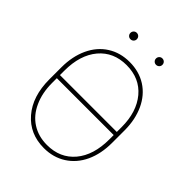

<svg xmlns="http://www.w3.org/2000/svg" viewBox="-243 -1009 1153 1153"><g transform="rotate(45 333.0 -433.0)"><path d="M601.1 -408.7C601.1 -408.7 601.1 -408.7 601.1 -408.7C601.1 -469.7 589.8 -523.9 567.9 -571.8C545.9 -619.1 514.2 -656.2 473.6 -682.1C432.6 -708 385.7 -720.7 332.5 -720.7C332.5 -720.7 332.5 -720.7 332.5 -720.7C279.8 -720.7 232.9 -708 192.4 -682.1C151.4 -656.2 120.1 -619.1 98.1 -571.8C76.2 -524.4 64.9 -469.7 64.9 -408.7C64.9 -408.7 64.9 -306.2 64.9 -306.2C64.9 -306.2 64.9 -306.2 64.9 -306.2C64.9 -209.5 89.8 -132.8 139.2 -75.7C188.5 -18.6 253.4 9.8 333.5 9.8C333.5 9.8 333.5 9.8 333.5 9.8C386.7 9.8 433.6 -3.4 474.1 -29.3C514.6 -55.2 546.4 -91.8 568.4 -139.2C590.3 -186.5 601.1 -240.7 601.1 -302.2C601.1 -302.2 601.1 -408.7 601.1 -408.7ZM91.8 -406.2C91.8 -406.2 91.8 -406.2 91.8 -406.2C91.8 -495.1 113.8 -565.4 157.2 -617.2C200.7 -668.5 259.3 -694.3 332.5 -694.3C332.5 -694.3 332.5 -694.3 332.5 -694.3C406.7 -694.3 465.8 -668.5 509.3 -616.7C552.7 -564.5 574.7 -495.6 574.7 -409.7C574.7 -409.7 574.7 -368.7 574.7 -368.7C574.7 -368.7 91.8 -368.7 91.8 -368.7C91.8 -368.7 91.8 -406.2 91.8 -406.2ZM574.7 -306.2C574.7 -306.2 574.7 -306.2 574.7 -306.2C574.7 -216.8 553.2 -146 509.8 -94.2C466.3 -42.5 407.7 -16.6 333.5 -16.6C333.5 -16.6 333.5 -16.6 333.5 -16.6C284.7 -16.6 242.2 -28.3 205.6 -51.8C168.9 -75.2 141.1 -108.9 121.6 -152.3C101.6 -195.8 91.8 -245.6 91.8 -302.2C91.8 -302.2 91.8 -342.3 91.8 -342.3C91.8 -342.3 574.7 -342.3 574.7 -342.3C574.7 -342.3 574.7 -306.2 574.7 -306.2ZM211.9 -847.2C211.9 -839.8 214.4 -833.5 219.7 -828.1C225.1 -822.8 231.4 -820.3 238.8 -820.3C246.1 -820.3 252.9 -822.8 258.3 -828.1C263.7 -833.5 266.1 -839.8 266.1 -847.2C266.1 -854.5 263.7 -861.3 258.3 -866.7C252.9 -872.1 246.1 -874.5 238.8 -874.5C231.4 -874.5 225.1 -872.1 219.7 -866.7C214.4 -861.3 211.9 -854.5 211.9 -847.2C211.9 -847.2 211.9 -847.2 211.9 -847.2ZM429.2 -847.2C429.2 -839.8 431.6 -833.5 437 -828.1C442.4 -822.8 448.7 -820.3 456.1 -820.3C463.4 -820.3 470.2 -822.8 475.6 -828.1C481 -833.5 483.4 -839.8 483.4 -847.2C483.4 -854.5 481 -861.3 475.6 -866.7C470.2 -872.1 463.4 -874.5 456.1 -874.5C448.7 -874.5 442.4 -872.1 437 -866.7C431.6 -861.3 429.2 -854.5 429.2 -847.2C429.2 -847.2 429.2 -847.2 429.2 -847.2Z"/></g></svg>

Font: WOX
Style: Regular
Weight: 500
Designer: Google
Foundry: ""
Version: ""